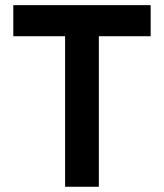

<svg xmlns="http://www.w3.org/2000/svg" viewBox="-20 -713 626 733"><path d="M228.5 0H357.4V-574.7H555.2V-693.4H30.8V-574.7H228.5Z"/></svg>

Font: Cascadia Code
Style: Bold
Weight: 700
Monospace: yes
Designer: Aaron Bell
Foundry: Saja Typeworks
Version: Version 2404.023